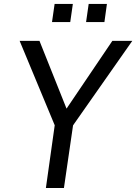

<svg xmlns="http://www.w3.org/2000/svg" viewBox="-20 -938 680 958"><path d="M253 -313 78 -734H177L312 -396L540.5 -734H640L344.5 -312.5L299 0H209ZM422.5 -918.5H513.5L501 -828H409.5ZM252.5 -918.5H343.5L330.5 -828H239.5Z"/></svg>

Font: 1883 Sans
Style: Italic
Weight: 400
Italic angle: -8°
Designer: 1883 Sans project is a fork of Public Sans.
Version: Version 1.009